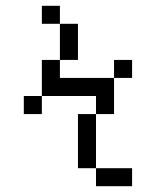

<svg xmlns="http://www.w3.org/2000/svg" viewBox="-20 -520 540 665"><path d="M437.5 125V62.5H312.5V125ZM437.5 -250V-312.5H375V-250H187.5V-312.5H125Q125 -312.5 125 -187.5H62.5V-125H125V-187.5H312.5V-125H250V62.5H312.5V-125H375Q375 -125 375 -250ZM187.5 -312.5H250Q250 -312.5 250 -437.5H187.5Q187.5 -437.5 187.5 -312.5ZM187.5 -437.5V-500H125V-437.5Z"/></svg>

Font: BFUnifontExMono
Style: Regular
Weight: 500
Version: Version 15.0.06